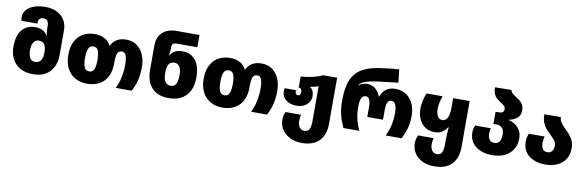

<svg xmlns="http://www.w3.org/2000/svg" viewBox="-62 -1354 6677 2189"><g transform="rotate(10 3276.5 -260.0)"><path d="M316 10Q186 10 114 -63.5Q42 -137 42 -261Q42 -392 98.5 -457.5Q155 -523 245 -523Q301 -523 334.5 -505Q368 -487 390 -452H394Q390 -473 387.5 -490.5Q385 -508 385 -536V-565Q385 -638 323 -638Q295 -638 280.5 -622Q266 -606 266 -584Q266 -580 266.5 -575.5Q267 -571 268 -567H81Q75 -587 75 -604Q75 -658 108 -695Q141 -732 197.5 -751Q254 -770 323 -770Q401 -770 458 -741.5Q515 -713 546 -662.5Q577 -612 577 -547V-261Q577 -137 509 -63.5Q441 10 316 10ZM317 -132Q357 -132 379 -163Q401 -194 401 -247V-269Q401 -316 382.5 -347.5Q364 -379 314 -379Q280 -379 257.5 -347.5Q235 -316 235 -257Q235 -205 252 -168.5Q269 -132 317 -132Z M939 10Q861 10 801.5 -23.5Q742 -57 708 -121.5Q674 -186 674 -278Q674 -370 706.5 -433.5Q739 -497 797.5 -530Q856 -563 933 -563Q997 -563 1046.5 -536.5Q1096 -510 1117 -462H1122Q1145 -510 1188 -536.5Q1231 -563 1295 -563Q1368 -563 1419 -527Q1470 -491 1497.5 -428Q1525 -365 1525 -284Q1525 -202 1508.5 -133.5Q1492 -65 1457 0H1272Q1304 -63 1318.5 -136Q1333 -209 1333 -279Q1333 -315 1328 -347.5Q1323 -380 1310 -400.5Q1297 -421 1272 -421Q1233 -421 1219.5 -388.5Q1206 -356 1206 -296V-270Q1206 -137 1135 -63.5Q1064 10 939 10ZM941 -132Q982 -132 997 -169.5Q1012 -207 1012 -278Q1012 -349 996.5 -385Q981 -421 940 -421Q900 -421 884 -385Q868 -349 868 -278Q868 -207 883.5 -169.5Q899 -132 941 -132Z M1883 10Q1757 10 1689.5 -64Q1622 -138 1622 -272V-545Q1622 -626 1653.5 -673Q1685 -720 1735 -740Q1785 -760 1840 -760H2108V-618H1863Q1814 -618 1814 -573V-559Q1814 -541 1811.5 -517Q1809 -493 1805 -472H1809Q1831 -507 1865 -525Q1899 -543 1954 -543Q2044 -543 2100.5 -476.5Q2157 -410 2157 -276Q2157 -140 2085.5 -65Q2014 10 1883 10ZM1882 -132Q1930 -132 1947 -170.5Q1964 -209 1964 -272Q1964 -335 1942 -367Q1920 -399 1885 -399Q1835 -399 1816.5 -366Q1798 -333 1798 -279V-262Q1798 -198 1820 -165Q1842 -132 1882 -132Z M2506 10Q2428 10 2368.5 -23.5Q2309 -57 2275 -121.5Q2241 -186 2241 -278Q2241 -370 2273.5 -433.5Q2306 -497 2364.5 -530Q2423 -563 2500 -563Q2564 -563 2613.5 -536.5Q2663 -510 2684 -462H2689Q2712 -510 2755 -536.5Q2798 -563 2862 -563Q2935 -563 2986 -527Q3037 -491 3064.5 -428Q3092 -365 3092 -284Q3092 -202 3075.5 -133.5Q3059 -65 3024 0H2839Q2871 -63 2885.5 -136Q2900 -209 2900 -279Q2900 -315 2895 -347.5Q2890 -380 2877 -400.5Q2864 -421 2839 -421Q2800 -421 2786.5 -388.5Q2773 -356 2773 -296V-270Q2773 -137 2702 -63.5Q2631 10 2506 10ZM2508 -132Q2549 -132 2564 -169.5Q2579 -207 2579 -278Q2579 -349 2563.5 -385Q2548 -421 2507 -421Q2467 -421 2451 -385Q2435 -349 2435 -278Q2435 -207 2450.5 -169.5Q2466 -132 2508 -132Z M3472 250Q3388 250 3328.5 219Q3269 188 3237.5 138.5Q3206 89 3206 33Q3206 -2 3211.5 -23Q3217 -44 3227 -65H3406Q3401 -41 3399 -27Q3397 -13 3397 9Q3397 32 3404.5 55Q3412 78 3429 93Q3446 108 3473 108Q3517 108 3532 76Q3547 44 3547 -12V-420Q3509 -405 3453 -397V-393Q3476 -381 3487.5 -354Q3499 -327 3499 -296Q3499 -259 3479.5 -227.5Q3460 -196 3423 -177Q3386 -158 3334 -158Q3259 -158 3212.5 -196Q3166 -234 3166 -294Q3166 -305 3167.5 -314Q3169 -323 3171 -331H3302Q3301 -327 3300.5 -323Q3300 -319 3300 -315Q3300 -299 3308 -288.5Q3316 -278 3332 -278Q3349 -278 3356.5 -290.5Q3364 -303 3364 -321Q3364 -337 3355.5 -351Q3347 -365 3326 -366V-494Q3395 -498 3461 -513.5Q3527 -529 3579 -553H3738V-16Q3738 108 3669.5 179Q3601 250 3472 250Z M3908 0Q3874 -74 3857 -141.5Q3840 -209 3840 -284V-324Q3840 -447 3871.5 -533Q3903 -619 3978 -671Q4053 -723 4184 -743Q4228 -750 4288.5 -757.5Q4349 -765 4418 -770L4436 -618Q4363 -609 4300 -602Q4237 -595 4192 -589Q4153 -584 4110.5 -575Q4068 -566 4034.5 -549.5Q4001 -533 3988 -505H3992Q4011 -527 4037.5 -535Q4064 -543 4091 -543Q4144 -543 4183.5 -511Q4223 -479 4242 -425H4248Q4268 -481 4309 -512Q4350 -543 4415 -543Q4490 -543 4542.5 -507Q4595 -471 4622.5 -410.5Q4650 -350 4650 -274Q4650 -220 4643 -176Q4636 -132 4621 -90.5Q4606 -49 4582 0H4397Q4429 -63 4443.5 -131Q4458 -199 4458 -269Q4458 -300 4453 -330Q4448 -360 4434 -380.5Q4420 -401 4393 -401Q4361 -401 4348.5 -370Q4336 -339 4336 -286V-172H4154V-286Q4154 -341 4140.5 -371Q4127 -401 4097 -401Q4066 -401 4049 -370Q4032 -339 4032 -266Q4032 -196 4047 -129.5Q4062 -63 4093 0Z M5006 250Q4917 250 4858 219Q4799 188 4769.5 138.5Q4740 89 4740 33Q4740 -2 4745.5 -23Q4751 -44 4761 -65H4940Q4935 -41 4933 -27Q4931 -13 4931 9Q4931 32 4938.5 55Q4946 78 4963 93Q4980 108 5007 108Q5051 108 5066 76Q5081 44 5081 -12V-58Q5081 -97 5083 -134.5Q5085 -172 5089 -215H5082Q5062 -183 5027.5 -158.5Q4993 -134 4935 -134Q4878 -134 4832.5 -162.5Q4787 -191 4760.5 -245Q4734 -299 4734 -373Q4734 -420 4745 -467Q4756 -514 4775 -553H4959Q4944 -512 4936 -475Q4928 -438 4928 -400Q4928 -348 4947.5 -316.5Q4967 -285 5003 -285Q5039 -285 5060 -323Q5081 -361 5081 -432V-553H5272V-16Q5272 108 5203.5 179Q5135 250 5006 250Z M5631 10Q5552 10 5492 -15.5Q5432 -41 5398 -89.5Q5364 -138 5364 -206Q5364 -233 5369 -251.5Q5374 -270 5381 -289H5563Q5559 -273 5557 -257Q5555 -241 5555 -226Q5555 -185 5573.5 -158.5Q5592 -132 5632 -132Q5676 -132 5692.5 -164.5Q5709 -197 5709 -240Q5709 -296 5684 -319.5Q5659 -343 5621 -343H5584V-484H5621Q5655 -484 5668 -496.5Q5681 -509 5681 -530Q5681 -556 5661.5 -572Q5642 -588 5617 -603Q5597 -616 5576.5 -633.5Q5556 -651 5543 -680.5Q5530 -710 5530 -758L5721 -760Q5724 -735 5743.5 -719.5Q5763 -704 5790 -687Q5811 -674 5832 -657.5Q5853 -641 5866.5 -615Q5880 -589 5880 -549Q5880 -494 5843 -462.5Q5806 -431 5748 -420V-417Q5787 -409 5822.5 -385.5Q5858 -362 5880.5 -322.5Q5903 -283 5903 -227Q5903 -159 5870.5 -105Q5838 -51 5777.5 -20.5Q5717 10 5631 10Z M6244 10Q6168 10 6108.5 -15.5Q6049 -41 6015.5 -89.5Q5982 -138 5982 -206Q5982 -238 5986.5 -258.5Q5991 -279 6000 -303H6184Q6173 -261 6173 -226Q6173 -185 6190.5 -158.5Q6208 -132 6244 -132Q6280 -132 6298.5 -156.5Q6317 -181 6317 -218Q6317 -256 6296.5 -281Q6276 -306 6249 -331Q6224 -355 6198 -383.5Q6172 -412 6154.5 -452.5Q6137 -493 6137 -553H6328Q6329 -513 6355 -480.5Q6381 -448 6415 -416Q6439 -394 6461 -366.5Q6483 -339 6497 -304Q6511 -269 6511 -221Q6511 -152 6479 -100Q6447 -48 6387 -19Q6327 10 6244 10Z"/></g></svg>

Font: Noto Sans Georgian Black
Style: Regular
Weight: 900
Designer: Monotype Design Team, Akaki Razmadze
Foundry: Google LLC
Version: Version 2.005; ttfautohint (v1.8.4.7-5d5b)